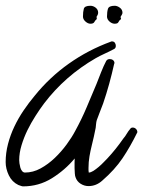

<svg xmlns="http://www.w3.org/2000/svg" viewBox="-20 -620 506 679"><path d="M465.8 -152.3Q440.4 -100.6 413.1 -60.1Q385.7 -19.5 341.8 18.6Q320.3 38.1 293 38.1Q278.3 38.1 265.1 29.8Q252 21.5 247.1 6.8Q245.1 2 244.6 -6.8Q244.1 -15.6 243.7 -25.4Q243.2 -35.2 243.7 -44.4Q244.1 -53.7 244.1 -59.6Q210 -18.6 163.6 10.3Q117.2 39.1 61.5 39.1Q58.6 39.1 53.2 37.1Q47.9 35.2 44.9 34.2Q22.5 23.4 11.2 0Q0 -23.4 0 -46.9Q0 -79.1 8.3 -110.8Q16.6 -142.6 30.8 -172.4Q44.9 -202.1 63.5 -229.5Q82 -256.8 102.5 -281.2Q155.3 -346.7 223.6 -395Q292 -443.4 372.1 -472.7Q373 -473.6 376 -473.6Q382.8 -473.6 386.2 -468.8Q389.6 -463.9 389.6 -458Q389.6 -449.2 382.8 -446.3Q366.2 -437.5 350.1 -430.2Q334 -422.9 318.4 -414.1Q210 -351.6 135.7 -253.9Q121.1 -234.4 105.5 -210Q89.8 -185.5 77.1 -159.7Q64.5 -133.8 56.2 -106.4Q47.9 -79.1 47.9 -53.7Q47.9 -49.8 48.8 -42.5Q49.8 -35.2 51.8 -27.8Q53.7 -20.5 58.1 -15.1Q62.5 -9.8 68.4 -9.8Q96.7 -9.8 123.5 -24.4Q150.4 -39.1 173.8 -61.5Q197.3 -84 215.8 -109.4Q234.4 -134.8 246.1 -157.2Q268.6 -198.2 286.1 -239.7Q303.7 -281.2 321.3 -323.2Q328.1 -340.8 337.4 -364.3Q346.7 -387.7 355.5 -404.3Q359.4 -411.1 368.2 -411.1Q375 -411.1 379.9 -407.2Q384.8 -403.3 384.8 -396.5L383.8 -394.5Q376 -359.4 366.2 -323.7Q356.4 -288.1 344.7 -253.9Q339.8 -240.2 333 -223.6Q326.2 -207 322.3 -195.3Q320.3 -188.5 319.8 -181.6Q319.3 -174.8 318.4 -168Q315.4 -152.3 312 -137.2Q308.6 -122.1 304.7 -106.4Q299.8 -86.9 296.4 -66.9Q293 -46.9 293 -26.4Q293 -21.5 293 -17.6Q293 -13.7 293.9 -9.8Q300.8 -9.8 310.1 -15.6Q319.3 -21.5 329.1 -29.8Q338.9 -38.1 347.2 -46.9Q355.5 -55.7 360.4 -60.5Q389.6 -91.8 416 -129.9Q422.9 -137.7 428.2 -147Q433.6 -156.2 440.4 -164.1Q443.4 -168.9 449.2 -168.9Q456.1 -168.9 460.9 -164.1Q465.8 -159.2 465.8 -152.3ZM413.1 -575.2Q413.1 -571.3 411.1 -568.4Q409.2 -565.4 407.2 -561.5L406.2 -560.5Q408.2 -554.7 408.2 -552.7Q401.4 -547.9 398.9 -542Q396.5 -536.1 385.7 -536.1Q376 -536.1 367.2 -543.9Q358.4 -551.8 358.4 -561.5Q358.4 -578.1 361.8 -588.9Q365.2 -599.6 385.7 -599.6Q394.5 -599.6 403.8 -592.8Q413.1 -585.9 413.1 -575.2ZM327.1 -575.2Q327.1 -569.3 322.3 -561.5H321.3V-560.5Q322.3 -557.6 322.3 -552.7Q316.4 -547.9 313.5 -542Q310.5 -536.1 299.8 -536.1Q291 -536.1 282.2 -543.9Q273.4 -551.8 273.4 -561.5Q273.4 -578.1 276.4 -588.9Q279.3 -599.6 299.8 -599.6Q309.6 -599.6 318.4 -592.8Q327.1 -585.9 327.1 -575.2Z"/></svg>

Font: Calligraffitti
Style: Regular
Weight: 400
Designer: Dathan Boardman
Foundry: Open Window
Version: Version 1.001